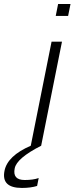

<svg xmlns="http://www.w3.org/2000/svg" viewBox="-133 -718 380 946"><path d="M214.4 -698.2 202.6 -639.6H141.6L153.3 -698.2ZM18.6 0 121.1 -512.7H172.4L69.8 0Q-50.8 61.5 -60.5 111.3Q-72.3 168.9 -11.2 168.9Q30.3 168.9 57.6 159.2L49.8 198.2Q18.1 208 -24.9 208Q-127.9 208 -110.8 123.5Q-96.2 49.8 18.6 0Z"/></svg>

Font: Sansation Light
Style: Light Italic
Weight: 300
Designer: Bernd Montag
Version: Version 1.301